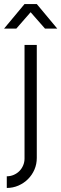

<svg xmlns="http://www.w3.org/2000/svg" viewBox="-40 -720 300 940"><path d="M140.1 53.2Q140.1 83.5 128.7 110.1Q117.2 136.7 97.2 156.7Q77.1 176.8 50.3 188.5Q23.4 200.2 -6.8 200.2V143.1Q11.2 143.1 27.1 136.2Q43 129.4 54.7 117.7Q66.4 106 73.2 90.1Q80.1 74.2 80.1 56.2V-500H140.1V53.2ZM240.2 -580.1H180.2L109.9 -660.2L40 -580.1H-20L80.1 -700.2H140.1Z"/></svg>

Font: Abel
Style: Regular
Weight: 400
Designer: Matthew Desmond
Foundry: Matthew Desmond
Version: Version 1.003